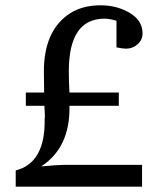

<svg xmlns="http://www.w3.org/2000/svg" viewBox="-20 -702 603 722"><path d="M516.1 -576.2Q516.1 -552.2 497.6 -535.6Q479 -519 454.1 -519Q440.9 -519 418 -523.9V-624Q391.6 -631.8 373 -631.8Q238.8 -631.8 238.8 -434.1Q238.8 -393.1 241.2 -354H426.8V-304.2H241.2Q244.6 -147.5 134.8 -76.2Q199.2 -82 217.8 -82H514.2V0H39.1V-61Q151.4 -89.8 147.9 -255.9Q149.9 -259.3 147 -304.2H77.1V-354H146Q145 -405.3 145 -433.1Q145 -578.6 231.9 -644Q282.7 -682.1 357.9 -682.1Q415 -682.1 460.4 -657.7Q516.1 -628.4 516.1 -576.2Z"/></svg>

Font: Ezra SIL SR
Style: Regular
Weight: 400
Designer: Development by SIL's NRSI team. OpenType tables by Ralph Hancock ( hancock@dircon.co.uk ).
Foundry: Development by SIL's NRSI team.
Version: Version 2.51; 2007